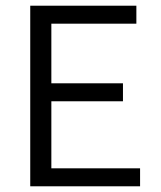

<svg xmlns="http://www.w3.org/2000/svg" viewBox="-20 -653 566 673"><path d="M86 -633H458V-570H160V-361H411V-298H160V-63H471V0H86Z"/></svg>

Font: Tajawal
Style: Regular
Weight: 400
Designer: Boutros Fonts
Foundry: Created by Boutros International 2017
Version: Version 1.700